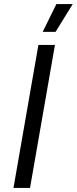

<svg xmlns="http://www.w3.org/2000/svg" viewBox="-20 -920 376 940"><path d="M46 0H127L249 -700H168ZM336 -900H256L189 -764H252Z"/></svg>

Font: Fixel Text 20240404
Style: Italic
Weight: 400
Width: 4
Italic angle: -10°
Designer: AlfaBravo + MacPaw
Foundry: Kyrylo Tkachov, Marchela Mozhyna, Serhii Makarenko, Maria Weinstein, Zakhar Kryvoshyya
Version: Version 1.211;Glyphs 3.2 (3225)